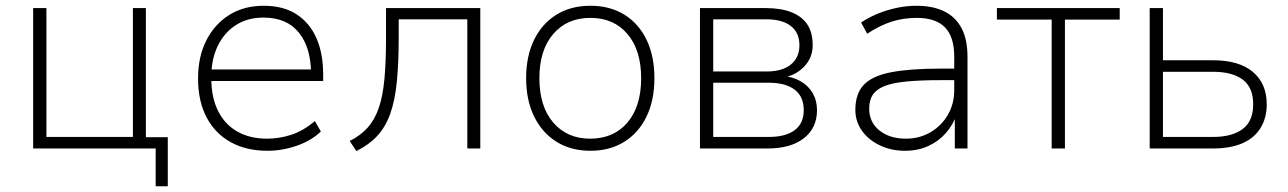

<svg xmlns="http://www.w3.org/2000/svg" viewBox="-20 -515 4468 666"><path d="M520 131V0H95V-487H141V-40H441V-487H486V-39H562V131Z M908 8Q834 8 780 -22Q726 -52 696.5 -108Q667 -164 667 -243Q667 -318 695.5 -374.5Q724 -431 775 -463Q826 -495 895 -495Q963 -495 1008.5 -465.5Q1054 -436 1077.5 -383Q1101 -330 1101 -256V-234H696V-274H1079L1059 -258Q1059 -349 1017 -401.5Q975 -454 894 -454Q838 -454 797.5 -427.5Q757 -401 735 -355Q713 -309 713 -249V-243Q713 -177 736.5 -130Q760 -83 803.5 -58.5Q847 -34 906 -34Q949 -34 990.5 -47.5Q1032 -61 1072 -95L1093 -59Q1060 -27 1009.5 -9.5Q959 8 908 8Z M1216 9 1193 -26Q1231 -45 1255.5 -72.5Q1280 -100 1294 -141Q1308 -182 1313.5 -241Q1319 -300 1319 -384V-487H1646V0H1601V-448H1363V-383Q1363 -296 1356.5 -231Q1350 -166 1333.5 -120Q1317 -74 1288 -43Q1259 -12 1216 9Z M2028 8Q1960 8 1910 -23.5Q1860 -55 1832.5 -111.5Q1805 -168 1805 -244Q1805 -320 1832.5 -376.5Q1860 -433 1910 -464Q1960 -495 2028 -495Q2096 -495 2146 -464Q2196 -433 2223 -376.5Q2250 -320 2250 -244Q2250 -168 2223 -111.5Q2196 -55 2146 -23.5Q2096 8 2028 8ZM2027 -34Q2109 -34 2156.5 -90Q2204 -146 2204 -244Q2204 -341 2156.5 -397Q2109 -453 2028 -453Q1947 -453 1899 -397Q1851 -341 1851 -244Q1851 -146 1899 -90Q1947 -34 2027 -34Z M2408 0V-487H2635Q2689 -487 2725.5 -472.5Q2762 -458 2780.5 -430Q2799 -402 2799 -358Q2799 -315 2769.5 -284Q2740 -253 2693 -245V-252Q2729 -249 2756.5 -233.5Q2784 -218 2799 -192Q2814 -166 2814 -133Q2814 -71 2768.5 -35.5Q2723 0 2643 0ZM2454 -40H2647Q2705 -40 2736.5 -63.5Q2768 -87 2768 -133Q2768 -180 2736.5 -204Q2705 -228 2647 -228H2454ZM2454 -267H2639Q2693 -267 2723 -291Q2753 -315 2753 -358Q2753 -402 2723 -425Q2693 -448 2639 -448H2454Z M3119 8Q3071 8 3031.5 -11Q2992 -30 2969.5 -62Q2947 -94 2947 -134Q2947 -190 2976.5 -221Q3006 -252 3071.5 -264.5Q3137 -277 3244 -277H3302V-237H3246Q3175 -237 3126.5 -232.5Q3078 -228 3049.5 -217Q3021 -206 3008 -187Q2995 -168 2995 -138Q2995 -91 3030.5 -62.5Q3066 -34 3122 -34Q3170 -34 3208 -56.5Q3246 -79 3268 -117Q3290 -155 3290 -202V-318Q3290 -387 3258 -420Q3226 -453 3160 -453Q3114 -453 3073 -440Q3032 -427 2988 -398L2967 -437Q2994 -455 3026 -468Q3058 -481 3092 -488Q3126 -495 3159 -495Q3215 -495 3254.5 -476Q3294 -457 3315 -418Q3336 -379 3336 -318V0H3292V-117H3298Q3286 -82 3261 -53.5Q3236 -25 3200 -8.5Q3164 8 3119 8Z M3628 0V-447H3438V-487H3864V-447H3674V0Z M3968 0V-487H4014V-306H4187Q4278 -306 4326 -265.5Q4374 -225 4374 -153Q4374 -106 4352.5 -71Q4331 -36 4289.5 -18Q4248 0 4187 0ZM4014 -40H4188Q4254 -40 4290.5 -67.5Q4327 -95 4327 -153Q4327 -212 4290.5 -239Q4254 -266 4188 -266H4014Z"/></svg>

Font: Nunito Sans 10pt ExtraLight
Style: Regular
Weight: 250
Designer: Vernon Adams
Foundry: Vernon Adams
Version: Version 3.101;gftools[0.9.27]